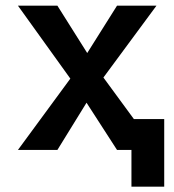

<svg xmlns="http://www.w3.org/2000/svg" viewBox="-20 -538 626 689"><path d="M451.7 131.8V0H399.9L290.5 -169.4L186 0H44.4L232.4 -255.9L44.4 -517.6H186L293 -347.7L399.9 -517.6H541.5L351.1 -259.8L460.4 -110.8H569.3V131.8Z"/></svg>

Font: CaskaydiaCove NF SemiBold
Style: Regular
Weight: 600
Designer: Aaron Bell
Foundry: Saja Typeworks
Version: Version 2111.001; VTT 6.35;Nerd Fonts 3.2.1